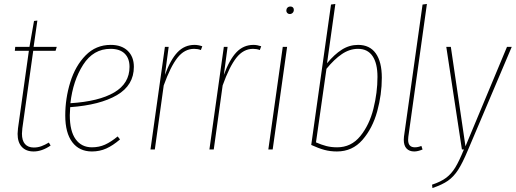

<svg xmlns="http://www.w3.org/2000/svg" viewBox="-20 -756 2608 971"><path d="M93 -107Q91 -87 91 -80Q91 -45 106.5 -27.5Q122 -10 151 -10Q171 -10 189 -16.5Q207 -23 227 -35L236 -20Q192 10 150 10Q112 10 90.5 -13Q69 -36 69 -79Q69 -87 71 -107L126 -499H55L57 -519H129L152 -650L169 -652L150 -519H267L261 -499H148Z M335 -214Q333 -186 333 -173Q333 -93 362.5 -52Q392 -11 445 -11Q481 -11 511 -24.5Q541 -38 575 -66L587 -51Q551 -20 517.5 -5Q484 10 445 10Q381 10 345.5 -37Q310 -84 310 -172Q310 -258 335.5 -340.5Q361 -423 413 -476Q465 -529 540 -529Q595 -529 626 -499Q657 -469 657 -418Q657 -325 571.5 -275Q486 -225 335 -214ZM336 -234Q480 -243 557.5 -288.5Q635 -334 635 -418Q635 -461 610.5 -485Q586 -509 539 -509Q452 -509 400.5 -428.5Q349 -348 336 -234Z M1003 -522 996 -503Q980 -509 962 -509Q913 -509 877.5 -464Q842 -419 808 -324L763 0H741L814 -519H833L814 -377Q842 -454 877.5 -491.5Q913 -529 964 -529Q982 -529 1003 -522Z M1301 -522 1294 -503Q1278 -509 1260 -509Q1211 -509 1175.5 -464Q1140 -419 1106 -324L1061 0H1039L1112 -519H1131L1112 -377Q1140 -454 1175.5 -491.5Q1211 -529 1262 -529Q1280 -529 1301 -522Z M1432 -519 1359 0H1337L1410 -519ZM1428 -702Q1428 -711 1433.5 -717Q1439 -723 1449 -723Q1457 -723 1461.5 -718.5Q1466 -714 1466 -706Q1466 -697 1460 -691Q1454 -685 1445 -685Q1438 -685 1433 -690Q1428 -695 1428 -702Z M1911 -363Q1911 -278 1887.5 -192.5Q1864 -107 1813 -48.5Q1762 10 1684 10Q1650 10 1620.5 2Q1591 -6 1554 -23L1654 -733L1676 -736L1634 -436Q1671 -481 1709 -505Q1747 -529 1791 -529Q1850 -529 1880.5 -486Q1911 -443 1911 -363ZM1631 -408 1578 -36Q1605 -24 1630 -17.5Q1655 -11 1685 -11Q1756 -11 1802 -67.5Q1848 -124 1868.5 -206Q1889 -288 1889 -367Q1889 -436 1864 -472.5Q1839 -509 1791 -509Q1748 -509 1709 -482.5Q1670 -456 1631 -408Z M2045 -64Q2044 -59 2044 -49Q2044 -11 2078 -11Q2094 -11 2111 -18L2117 0Q2093 10 2075 10Q2050 10 2036 -5Q2022 -20 2022 -49Q2022 -59 2023 -65L2117 -733L2139 -736Z M2347 2Q2319 69 2296.5 103.5Q2274 138 2245.5 158Q2217 178 2167 195L2165 178Q2210 163 2236.5 143Q2263 123 2282.5 91Q2302 59 2326 0H2316L2237 -519H2260L2334 -16L2544 -519H2568Z"/></svg>

Font: Fira Sans Extra Condensed Thin
Style: Italic
Weight: 250
Width: 3
Italic angle: -8°
Designer: Carrois Corporate & Edenspiekermann AG
Foundry: Carrois Corporate GbR & Edenspiekermann AG
Version: Version 4.203